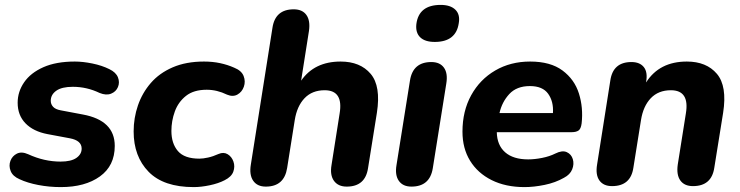

<svg xmlns="http://www.w3.org/2000/svg" viewBox="-20 -752 3017 783"><path d="M228 11Q181 11 136.5 2.5Q92 -6 60 -21Q32 -33 23.5 -54.5Q15 -76 22.5 -96Q30 -116 49 -125.5Q68 -135 95 -123Q160 -93 227 -93Q270 -93 291.5 -108Q313 -123 313 -146Q313 -179 265 -188L174 -205Q116 -216 84 -249Q52 -282 52 -333Q52 -378 78.5 -416.5Q105 -455 157 -478Q209 -501 285 -501Q318 -501 357 -493Q396 -485 426 -470Q453 -457 461 -436.5Q469 -416 461 -397Q453 -378 433 -370Q413 -362 386 -373Q334 -398 277 -398Q232 -398 209.5 -382Q187 -366 187 -341Q187 -327 196.5 -316.5Q206 -306 228 -302L318 -285Q448 -261 448 -157Q448 -76 387.5 -32.5Q327 11 228 11Z M770 11Q647 11 586 -51.5Q525 -114 525 -216Q525 -271 542.5 -322Q560 -373 595 -413.5Q630 -454 684.5 -477.5Q739 -501 812 -501Q847 -501 877.5 -494.5Q908 -488 935 -476Q965 -464 973.5 -442Q982 -420 974.5 -398.5Q967 -377 948.5 -366.5Q930 -356 906 -366Q865 -386 823 -386Q770 -386 738.5 -361Q707 -336 693 -297.5Q679 -259 679 -218Q679 -167 705.5 -136Q732 -105 793 -105Q808 -105 828.5 -109.5Q849 -114 871 -124Q892 -133 908.5 -123Q925 -113 932 -93Q939 -73 931.5 -52Q924 -31 896 -17Q871 -4 835.5 3.5Q800 11 770 11Z M1064 9Q1029 9 1012.5 -15Q996 -39 1003 -81L1091 -638Q1102 -714 1178 -714Q1213 -714 1229.5 -691Q1246 -668 1240 -626L1208 -423Q1262 -501 1369 -501Q1449 -501 1491.5 -451Q1534 -401 1517 -292L1481 -67Q1470 9 1394 9Q1359 9 1342 -14.5Q1325 -38 1332 -79L1365 -289Q1381 -384 1304 -384Q1253 -384 1222 -351.5Q1191 -319 1182 -262L1151 -67Q1139 9 1064 9Z M1753 -581Q1713 -581 1693.5 -600Q1674 -619 1678 -654Q1688 -732 1777 -732Q1817 -732 1837 -712.5Q1857 -693 1851 -658Q1840 -581 1753 -581ZM1658 9Q1623 9 1606.5 -14.5Q1590 -38 1597 -79L1652 -424Q1664 -499 1739 -499Q1774 -499 1790.5 -476Q1807 -453 1800 -411L1745 -66Q1733 9 1658 9Z M2119 11Q2042 11 1985 -17.5Q1928 -46 1897 -96.5Q1866 -147 1866 -215Q1866 -299 1901.5 -363.5Q1937 -428 1999.5 -464.5Q2062 -501 2142 -501Q2225 -501 2274 -464.5Q2323 -428 2341 -370.5Q2359 -313 2352 -249Q2349 -226 2339 -219.5Q2329 -213 2312 -213H2006Q2007 -160 2040 -131Q2073 -102 2134 -102Q2160 -102 2190.5 -108Q2221 -114 2245 -126Q2273 -140 2291.5 -131.5Q2310 -123 2316 -103Q2322 -83 2313.5 -61.5Q2305 -40 2280 -27Q2245 -7 2201 2Q2157 11 2119 11ZM2141 -401Q2087 -401 2057 -368.5Q2027 -336 2017 -291H2235Q2238 -338 2215.5 -369.5Q2193 -401 2141 -401Z M2476 7Q2441 7 2424.5 -16Q2408 -39 2415 -81L2469 -424Q2480 -499 2555 -499Q2589 -499 2605.5 -478.5Q2622 -458 2615 -418V-416Q2669 -501 2781 -501Q2861 -501 2903.5 -451Q2946 -401 2929 -292L2893 -68Q2882 7 2806 7Q2771 7 2754.5 -16Q2738 -39 2744 -81L2777 -289Q2793 -384 2716 -384Q2665 -384 2634 -351.5Q2603 -319 2594 -262L2563 -68Q2552 7 2476 7Z"/></svg>

Font: Nunito ExtraBold
Style: Italic
Weight: 800
Italic angle: -9°
Designer: Vernon Adams
Foundry: Vernon Adams
Version: Version 3.601; ttfautohint (v1.8.2.53-6de2)